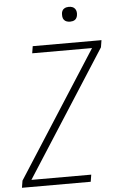

<svg xmlns="http://www.w3.org/2000/svg" viewBox="-61 -966 622 1007"><g transform="rotate(-5 250.0 -462.0)"><path d="M13 0 19 -37 443 -698H128L134 -735H496L490 -698L66 -37H381L375 0ZM341 -846Q331 -846 322.5 -849Q314 -852 308.5 -859Q303 -866 302 -875.5Q301 -885 302 -895Q303 -901 306 -907Q309 -913 315 -917Q321 -921 327.5 -922.5Q334 -924 340 -924Q350 -924 358.5 -921Q367 -918 372.5 -911Q378 -904 379.5 -894.5Q381 -885 379 -875Q378 -869 375 -863Q372 -857 366.5 -853Q361 -849 354 -847.5Q347 -846 341 -846Z"/></g></svg>

Font: Iosevka SS18 Extralight
Style: Italic
Weight: 200
Italic angle: -9°
Monospace: yes
Designer: Belleve Invis
Foundry: Belleve Invis
Version: Version 25.1.1; ttfautohint (v1.8.4)